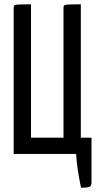

<svg xmlns="http://www.w3.org/2000/svg" viewBox="-20 -720 467 898"><path d="M359 158Q350 115 344 75.5Q338 36 336 0H44V-684Q44 -692 47.5 -695Q51 -698 68.5 -699Q86 -700 125 -700V-76H277V-684Q277 -692 280.5 -695Q284 -698 301 -699Q318 -700 358 -700V-76H408V135Q408 150 398 154Q388 158 359 158Z"/></svg>

Font: Yanone Kaffeesatz
Style: Regular
Weight: 400
Designer: Yanone (Cyrillic: Daniel Pouzeot, Huerta Tipografica, and Cyreal)
Foundry: Yanone
Version: Version 2.003